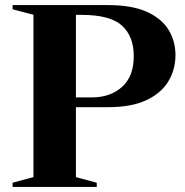

<svg xmlns="http://www.w3.org/2000/svg" viewBox="-20 -735 727 755"><path d="M29.5 -698.5V-715H404.5Q499 -715 557.5 -688.5Q616 -662 643 -617.5Q670 -573 670 -518Q670 -462 642.2 -415.5Q614.5 -369 555.8 -341.2Q497 -313.5 404.5 -313.5H278.5V-38.5L360.5 -16.5V0H29.5V-16.5L111.5 -38.5V-677ZM506 -514Q506 -592 459.8 -634.2Q413.5 -676.5 300.5 -676.5H278.5V-352H341.5Q413.5 -352 459.8 -393.2Q506 -434.5 506 -514Z"/></svg>

Font: Newsreader 72pt SemiBold
Style: Regular
Weight: 600
Designer: Hugues Gentile
Foundry: Production Type
Version: Version 1.003; ttfautohint (v1.8.3)